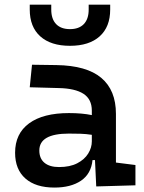

<svg xmlns="http://www.w3.org/2000/svg" viewBox="-20 -803 626 832"><path d="M215.8 9.8Q134.8 9.8 90.1 -29.5Q45.4 -68.8 45.4 -141.1Q45.4 -224.1 106.2 -268.6Q167 -313 278.8 -313Q335.9 -313 377.9 -304.2V-323.7Q377.9 -373 341.8 -396.5Q305.7 -419.9 234.4 -421.4L108.9 -424.8L118.7 -522.5L224.6 -521Q355.5 -519 418.9 -465.6Q482.4 -412.1 482.4 -309.6V-98.6L566.9 -87.9V0L397 4.9L391.6 -109.4H380.9Q375 -49.8 331.1 -20Q287.1 9.8 215.8 9.8ZM235.8 -79.1Q283.2 -79.1 314.7 -95.5Q346.2 -111.8 362.1 -137.5Q377.9 -163.1 377.9 -190.4V-218.8Q353 -222.7 328.6 -223.4Q304.2 -224.1 278.3 -224.1Q150.4 -224.1 150.4 -150.9Q150.4 -116.2 172.6 -97.7Q194.8 -79.1 235.8 -79.1ZM283.2 -604.5Q200.2 -604.5 154.5 -645.5Q108.9 -686.5 108.9 -761.7V-782.7H202.1V-761.7Q202.1 -720.7 223.1 -698.7Q244.1 -676.8 283.2 -676.8Q322.3 -676.8 343.3 -698.7Q364.3 -720.7 364.3 -761.7V-782.7H457.5V-761.7Q457.5 -686.5 411.9 -645.5Q366.2 -604.5 283.2 -604.5Z"/></svg>

Font: Caskaydia Cove Medium
Style: Regular
Weight: 500
Monospace: yes
Designer: Aaron Bell
Foundry: Saja Typeworks
Version: Version 4.300; ttfautohint (v1.8.3)